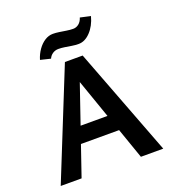

<svg xmlns="http://www.w3.org/2000/svg" viewBox="-154 -983 983 1098"><g transform="rotate(-20 338.0 -434.0)"><path d="M514 0 307 -592H356L153 0H26L291 -658H399L650 0ZM143 -186 179 -285H463L516 -186ZM223 -703 161 -718Q171 -751 189.5 -777Q208 -803 231.5 -818Q255 -833 281 -833Q298 -833 318.5 -830Q339 -827 360.5 -823.5Q382 -820 401 -820Q420 -820 435.5 -832.5Q451 -845 458 -868L521 -854Q506 -798 472.5 -763Q439 -728 401 -728Q380 -728 359 -731.5Q338 -735 318.5 -738Q299 -741 281 -741Q262 -741 246.5 -731Q231 -721 223 -703Z"/></g></svg>

Font: Ysabeau
Style: Bold
Weight: 700
Designer: Christian Thalmann (Catharsis Fonts)
Version: Version 2.000;gftools[0.9.27.dev2+g8671c4b]